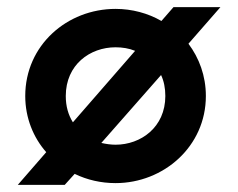

<svg xmlns="http://www.w3.org/2000/svg" viewBox="-20 -500 670 540"><path d="M305 15C440 15 559 -88 559 -230C559 -287 540 -337 510 -377L600 -480H468L434 -441C396 -463 351 -475 305 -475C169 -475 51 -373 51 -230C51 -168 74 -113 110 -72L30 20H162L190 -11C225 6 264 15 305 15ZM165 -230C165 -318 233 -367 305 -367C324 -367 343 -364 360 -357L185 -156C172 -177 165 -201 165 -230ZM265 -98 433 -289C441 -272 445 -252 445 -230C445 -142 376 -93 305 -93C292 -93 278 -95 265 -98Z"/></svg>

Font: KT Kiyosuna Sans Bold
Style: Regular
Weight: 700
Designer: [Zen Kaku Gothic] Yoshimichi Ohira
Version: Version 1.010;Glyphs 3.1.2 (3151)